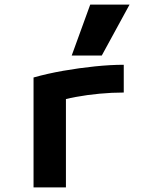

<svg xmlns="http://www.w3.org/2000/svg" viewBox="-20 -810 640 830"><path d="M125 -475Q185 -492 253.5 -504Q322 -516 390 -523Q458 -530 515 -530V-410Q464 -410 410.5 -405Q357 -400 308.5 -391Q260 -382 223 -370L265 -435V0H125ZM420 -570H290L370 -790H540Z"/></svg>

Font: M PLUS Code Latin Expanded
Style: Bold
Weight: 700
Width: 7
Designer: Coji Morishita
Foundry: UNDERFOREST DESIGN
Version: Version 1.002; ttfautohint (v1.8.3)